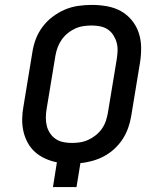

<svg xmlns="http://www.w3.org/2000/svg" viewBox="-20 -763 640 783"><path d="M196 0 212 -101Q187 -106 164 -116.5Q141 -127 123 -143Q105 -159 93 -181Q81 -203 75.5 -227.5Q70 -252 70.5 -278.5Q71 -305 76 -331L112 -550Q116 -577 126 -603.5Q136 -630 153.5 -653.5Q171 -677 195 -695Q219 -713 245 -724Q271 -735 299 -739Q327 -743 354 -743Q386 -743 416.5 -737.5Q447 -732 472.5 -718Q498 -704 517 -681Q536 -658 545.5 -630Q555 -602 555.5 -570.5Q556 -539 551 -508L515 -289Q511 -265 502.5 -241Q494 -217 480 -195.5Q466 -174 446.5 -156Q427 -138 404.5 -126Q382 -114 357 -107Q332 -100 308 -98L292 0ZM273 -180Q289 -180 306 -182.5Q323 -185 339.5 -192.5Q356 -200 370.5 -211.5Q385 -223 395.5 -238Q406 -253 411.5 -269.5Q417 -286 420 -303L456 -521Q459 -539 459.5 -556.5Q460 -574 455.5 -590Q451 -606 442 -620Q433 -634 419.5 -643Q406 -652 389 -655.5Q372 -659 354 -659Q338 -659 320.5 -656.5Q303 -654 286.5 -646.5Q270 -639 256 -627.5Q242 -616 231.5 -601Q221 -586 215 -569.5Q209 -553 206 -536L170 -318Q167 -300 167 -282.5Q167 -265 171 -249Q175 -233 184.5 -219Q194 -205 207.5 -196Q221 -187 238 -183.5Q255 -180 273 -180Z"/></svg>

Font: Iosevka Aile Medium
Style: Italic
Weight: 500
Italic angle: -9°
Designer: Belleve Invis
Foundry: Belleve Invis
Version: Version 31.1.0; ttfautohint (v1.8.4)